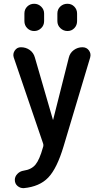

<svg xmlns="http://www.w3.org/2000/svg" viewBox="-20 -770 540 1018"><path d="M284.2 -698.2Q284.2 -720.7 299.8 -735.4Q315.4 -750 337.4 -750Q359.4 -750 374 -734.9Q388.7 -719.7 388.7 -698.2V-658.2Q388.7 -635.7 374 -620.6Q359.4 -605.5 337.9 -605.5Q316.4 -605.5 300.3 -620.6Q284.2 -635.7 284.2 -658.2ZM109.4 -698.2Q109.4 -720.7 124.5 -735.4Q139.6 -750 161.1 -750Q182.6 -750 198.2 -734.9Q213.9 -719.7 213.9 -698.2V-658.2Q213.9 -635.7 198.2 -620.6Q182.6 -605.5 161.1 -605.5Q139.6 -605.5 124.5 -620.6Q109.4 -635.7 109.4 -658.2ZM208 -10.7 52.7 -465.8Q46.9 -485.4 58.6 -502.4Q70.3 -519.5 90.8 -519.5Q117.2 -519.5 137.7 -504.9Q158.2 -490.2 165 -464.8L260.7 -134.8H261.7L344.7 -463.9Q350.6 -489.3 371.1 -504.4Q391.6 -519.5 417 -519.5Q439.5 -519.5 451.7 -502.4Q463.9 -485.4 458 -464.8L317.4 4.9Q282.2 123 235.8 171.4Q189.5 219.7 106.4 227.5Q87.9 228.5 73.2 216.3Q58.6 204.1 58.6 183.6Q58.6 166 72.3 151.9Q85.9 137.7 105.5 134.8Q146.5 128.9 168 103Q189.5 77.1 208 10.7Q210 5.9 210 0Q210 -5.9 208 -10.7Z"/></svg>

Font: Rounded-X Mgen+ 2m medium
Style: Regular
Weight: 500
Designer: [Source Han Sans]
Ryoko NISHIZUKA  (kana & ideographs); Paul D. Hunt (Latin, Greek & Cyrillic); Wenlong ZHANG  (bopomofo
Version: Version 1.059.20150602